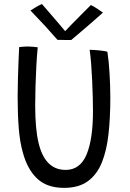

<svg xmlns="http://www.w3.org/2000/svg" viewBox="-20 -912 646 952"><path d="M297.5 19.5Q212.5 19.5 164 -26.8Q115.5 -73 93.5 -155Q78 -209 72.8 -278.8Q67.5 -348.5 67.5 -432Q67.5 -470.5 68.8 -517.2Q70 -564 71.8 -607.5Q73.5 -651 75 -678.5Q84.5 -679.5 95 -680.5Q105.5 -681.5 115.5 -681.5Q130 -681.5 143.8 -680.2Q157.5 -679 167 -677.5Q163 -635.5 160.2 -585Q157.5 -534.5 156 -483.8Q154.5 -433 154.5 -389.5Q154.5 -273.5 171 -204.5Q202.5 -69.5 305.5 -69.5Q377 -69.5 409 -145.2Q441 -221 441 -362Q441 -390.5 440 -429.8Q439 -469 437 -512Q435 -555 432 -594.8Q429 -634.5 424.5 -665Q445.5 -665 473.5 -662Q501.5 -659 512.5 -655.5Q519.5 -611 523.2 -548.2Q527 -485.5 527 -426.5Q527 -329 518 -247.2Q509 -165.5 484.8 -105.8Q460.5 -46 415.2 -13.2Q370 19.5 297.5 19.5ZM430.5 -887Q445 -880.5 464.2 -867.5Q483.5 -854.5 490.5 -849.5Q426.5 -792.5 388 -760.2Q349.5 -728 333 -713.5Q321 -713.5 299.5 -713.8Q278 -714 265 -714.5Q203.5 -785.5 131 -860Q141.5 -866.5 157.5 -876.2Q173.5 -886 188 -892Q207.5 -869.5 231.2 -842Q255 -814.5 275 -791Q295 -767.5 303 -757.5Q316 -771.5 338.8 -794.8Q361.5 -818 386.5 -843Q411.5 -868 430.5 -887Z"/></svg>

Font: Grandstander Light
Style: Regular
Weight: 300
Designer: Tyler Finck
Foundry: Etcetera Type Co
Version: Version 1.200; ttfautohint (v1.8.3)